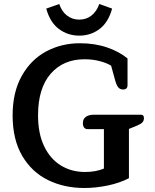

<svg xmlns="http://www.w3.org/2000/svg" viewBox="-20 -925 775 959"><path d="M211 -882 276 -905Q288 -868 314.5 -847.5Q341 -827 376 -827Q411 -827 437 -847.5Q463 -868 476 -905L540 -882Q521 -813 477 -780Q433 -747 376 -747Q319 -747 274.5 -780Q230 -813 211 -882ZM43 -349Q43 -464 88.5 -545.5Q134 -627 210.5 -668Q287 -709 379 -709Q454 -709 515 -688Q576 -667 617 -633V-500Q617 -478 595 -478Q579 -478 570 -489.5Q561 -501 554 -528L535 -597Q514 -610 479 -619.5Q444 -629 402 -629Q296 -629 233 -556.5Q170 -484 170 -349Q170 -258 200.5 -194.5Q231 -131 284 -98.5Q337 -66 405 -66Q459 -66 499 -83V-280H418Q406 -280 400 -288Q394 -296 394 -310Q394 -331 409 -341.5Q424 -352 449 -352H684Q699 -352 699 -335Q699 -322 691 -313.5Q683 -305 663 -297L624 -281V-35Q578 -11 518.5 1.5Q459 14 401 14Q301 14 220 -25.5Q139 -65 91 -146.5Q43 -228 43 -349Z"/></svg>

Font: Maitree SemiBold
Style: Regular
Weight: 600
Designer: CadsonDemak Team
Foundry: CadsonDemak
Version: Version 1.001